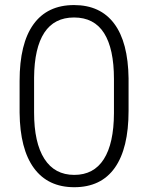

<svg xmlns="http://www.w3.org/2000/svg" viewBox="-20 -741 594 770"><path d="M495.6 -296.4Q495.6 -146 440.4 -68.1Q385.3 9.8 277.8 9.8Q172.4 9.8 116.2 -66.7Q60.1 -143.1 58.6 -289.1V-416.5Q58.6 -566.4 114.3 -643.6Q169.9 -720.7 276.9 -720.7Q382.3 -720.7 438 -646.2Q493.7 -571.8 495.6 -426.8ZM437 -423.8Q437 -545.9 397.2 -608.4Q357.4 -670.9 276.9 -670.9Q197.8 -670.9 157.7 -609.9Q117.7 -548.8 116.7 -429.7V-290Q116.7 -168.5 158 -104Q199.2 -39.6 277.8 -39.6Q356 -39.6 396.2 -102.5Q436.5 -165.5 437 -287.1Z"/></svg>

Font: TypoPRO Roboto
Style: Regular
Weight: 300
Designer: Google
Version: Version 2.136; 2016